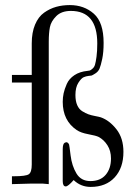

<svg xmlns="http://www.w3.org/2000/svg" viewBox="-20 -725 540 756"><path d="M27 0V-31H35Q82 -31 93.5 -39Q105 -47 105 -77V-400H27V-430H105V-554Q105 -597 118 -628Q131 -659 153.5 -675Q176 -691 201 -698Q226 -705 255 -705Q311 -705 349.5 -671Q388 -637 388 -556Q388 -519 382.5 -493Q377 -467 372 -455Q367 -443 355 -435.5Q343 -428 340.5 -427.5Q338 -427 328 -426Q319 -425 309.5 -421Q300 -417 288.5 -399Q277 -381 277 -351Q277 -327 284 -311Q291 -295 304 -287Q317 -279 328 -275Q339 -271 355 -268Q371 -265 377 -263Q411 -251 438.5 -216Q466 -181 466 -127Q466 -64 431.5 -26.5Q397 11 337 11Q298 11 270 -16Q248 9 239 9Q227 9 227 -12V-137Q227 -159 235 -163Q246 -169 252 -156Q253 -154 258 -113Q263 -72 281 -42Q299 -12 336 -12Q375 -12 396 -36.5Q417 -61 417 -101Q417 -131 403 -153Q389 -175 368 -186Q358 -191 328 -196.5Q298 -202 282 -213Q227 -250 227 -324Q227 -341 230.5 -357.5Q234 -374 243 -394.5Q252 -415 273 -429Q294 -443 325 -446Q332 -447 334 -447.5Q336 -448 343.5 -454Q351 -460 354 -470Q357 -480 360 -501.5Q363 -523 363 -554Q363 -682 259 -682Q222 -682 201.5 -661.5Q181 -641 176.5 -618Q172 -595 172 -561V0L149 -2H99Z"/></svg>

Font: CMU Serif
Style: Roman
Weight: 500
Version: Version 0.7.0